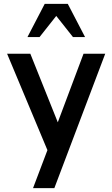

<svg xmlns="http://www.w3.org/2000/svg" viewBox="-20 -780 584 1000"><path d="M138 -500H17L227 2L152 200H263L528 -500H415L281 -143ZM123 -587H186L273 -697L360 -587H423L333 -760H213Z"/></svg>

Font: Perun Medium
Style: Regular
Weight: 500
Foundry: Copyright (c) Stefan Peev, Context Ltd, 2016
Version: Version 1.089